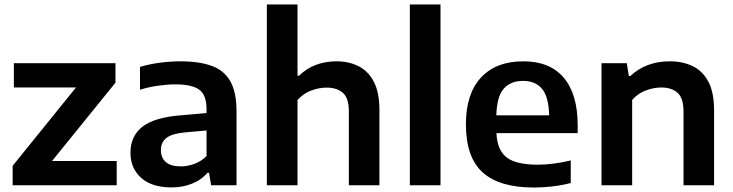

<svg xmlns="http://www.w3.org/2000/svg" viewBox="-20 -828 3276 858"><path d="M36.5 0V-87L319.5 -437H42V-545.5H496V-458.5L212.5 -108.5H501.5V0Z M747 9.5Q658.5 9.5 610.8 -33.2Q563 -76 563 -145.5Q563 -220 617 -262Q671 -304 791 -313L903 -323V-339.5Q903 -404 870 -427.5Q837 -451 763.5 -451Q730 -451 687.8 -445.2Q645.5 -439.5 605.5 -427V-529Q647 -541.5 695.2 -547.8Q743.5 -554 785.5 -554Q871.5 -554 927.2 -533.2Q983 -512.5 1010 -463.5Q1037 -414.5 1037 -330V0H923.5L914 -56H907Q879.5 -23.5 837.5 -7Q795.5 9.5 747 9.5ZM699 -157.5Q699 -123 721 -103.8Q743 -84.5 788 -84.5Q818 -84.5 848.2 -95.5Q878.5 -106.5 903 -130.5V-245L803.5 -236Q747 -230.5 723 -211Q699 -191.5 699 -157.5Z M1172.5 0V-808H1309.5V-489.5H1316Q1382.5 -554 1484 -554Q1539 -554 1582.2 -532.2Q1625.5 -510.5 1650.5 -462.8Q1675.5 -415 1675.5 -337V0H1539V-329Q1539 -390 1512.2 -413.2Q1485.5 -436.5 1439.5 -436.5Q1404.5 -436.5 1369.5 -423Q1334.5 -409.5 1309.5 -381V0Z M1811.5 0V-808H1948.5V0Z M2365 10Q2212 10 2137 -57.5Q2062 -125 2062 -272.5Q2062 -408.5 2129.2 -481.2Q2196.5 -554 2319 -554Q2437 -554 2499.2 -480.8Q2561.5 -407.5 2561.5 -268V-233H2198.5Q2202 -156.5 2244.5 -124.2Q2287 -92 2384.5 -92Q2418 -92 2455.2 -97Q2492.5 -102 2530.5 -111V-10Q2485.5 1 2445 5.5Q2404.5 10 2365 10ZM2317 -466.5Q2261 -466.5 2230.5 -431Q2200 -395.5 2198 -312.5H2434Q2432 -395 2402.5 -430.8Q2373 -466.5 2317 -466.5Z M2668 0V-545.5H2781L2790 -488.5H2797Q2867 -554 2973.5 -554Q3031.5 -554 3076 -532.2Q3120.5 -510.5 3145.8 -462.5Q3171 -414.5 3171 -336V0H3034.5V-329Q3034.5 -389.5 3008 -413.2Q2981.5 -437 2935 -437Q2901.5 -437 2866 -423.8Q2830.5 -410.5 2805 -381.5V0Z"/></svg>

Font: Encode Sans SemiExpanded SemiExpanded SemiBold
Style: Regular
Weight: 600
Width: 6
Designer: Multiple Designers
Foundry: Impallari Type
Version: Version 3.000; ttfautohint (v1.8.3) -l 8 -r 50 -G 200 -x 14 